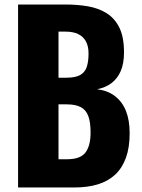

<svg xmlns="http://www.w3.org/2000/svg" viewBox="-20 -830 628 850"><path d="M60 0V-810H271Q323 -810 369.5 -802Q416 -794 452 -771.5Q488 -749 508.5 -707.5Q529 -666 529 -598Q529 -549 514.5 -515.5Q500 -482 473.5 -462Q447 -442 410 -435Q457 -429 489 -404.5Q521 -380 537.5 -339Q554 -298 554 -240Q554 -177 537.5 -131.5Q521 -86 490 -57Q459 -28 413.5 -14Q368 0 309 0ZM239 -125H277Q336 -125 358.5 -155Q381 -185 381 -243Q381 -289 371 -316Q361 -343 338 -355.5Q315 -368 276 -368H239ZM239 -486H274Q315 -486 336 -498.5Q357 -511 364.5 -535Q372 -559 372 -593Q372 -625 360.5 -646.5Q349 -668 326.5 -679Q304 -690 270 -690H239Z"/></svg>

Font: Oswald
Style: Bold
Weight: 700
Designer: Vernon Adams
Foundry: Vernon Adams
Version: Version 4.103;gftools[0.9.33.dev8+g029e19f]